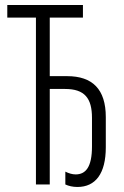

<svg xmlns="http://www.w3.org/2000/svg" viewBox="-20 -734 493 764"><path d="M288 10C360 10 401 -43 401 -148V-268C401 -379 348 -431 247 -431H178V-664H310V-714H9V-664H123V0H178V-380H239C317 -380 346 -343 346 -265V-151C346 -69 321 -40 281 -40C268 -40 254 -44 240 -51V0C253 6 269 10 288 10Z"/></svg>

Font: Noto Sans Display Condensed Light
Style: Regular
Weight: 300
Width: 3
Designer: Monotype Design Team
Foundry: Monotype Imaging Inc.
Version: Version 1.900